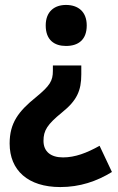

<svg xmlns="http://www.w3.org/2000/svg" viewBox="-20 -576 478 777"><path d="M331 -473C331 -529 296 -556 247 -556C201 -556 165 -530 165 -473C165 -414 200 -390 247 -390C297 -390 331 -415 331 -473ZM309 -275V-311H194V-289C194 -249 182 -229 126 -183C54 -125 19 -78 19 5C19 113 93 181 224 181C303 181 371 158 433 120L383 14C331 43 284 61 235 61C185 61 156 37 156 -6C156 -48 171 -72 231 -121C291 -169 309 -209 309 -275Z"/></svg>

Font: Noto Sans Lao Looped SemiCondensed
Style: Bold
Weight: 700
Width: 4
Designer: Mark Frömberg, Ben Mitchell
Foundry: The Fontpad Ltd
Version: Version 1.002